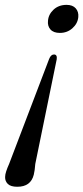

<svg xmlns="http://www.w3.org/2000/svg" viewBox="-35 -562 334 770"><path d="M34.5 187Q8 187 -3.5 175.8Q-15 164.5 -14.5 148Q-14.5 138 -10 124.5Q-5.5 111 1.5 95.5L162 -325.5Q169 -343.5 181.5 -343.5Q195 -343.5 192.5 -324.5L106.5 95.5Q104.5 122.5 100.5 138.5Q88.5 187 34.5 187ZM232 -542.5Q256.5 -542.5 268.8 -528.5Q281 -514.5 279 -493.5Q276.5 -467.5 255.5 -448.8Q234.5 -430 205 -430Q179.5 -430 167.2 -444Q155 -458 157.5 -479Q159.5 -504.5 180 -523.5Q200.5 -542.5 232 -542.5Z"/></svg>

Font: Fraunces 144pt Soft
Style: Italic
Weight: 400
Italic angle: -16°
Version: Version 1.000;[b76b70a41]